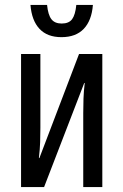

<svg xmlns="http://www.w3.org/2000/svg" viewBox="-20 -755 498 775"><path d="M65 0V-537H143V-239Q143 -209 142 -180.5Q141 -152 137 -117H139L299 -537H393V0H316V-298Q316 -328 317 -357Q318 -386 322 -420H320L158 0ZM228 -605Q171 -605 139.5 -638.5Q108 -672 103 -735H170Q174 -695 187.5 -677.5Q201 -660 229 -660Q258 -660 271 -677.5Q284 -695 288 -735H355Q350 -672 318 -638.5Q286 -605 228 -605Z"/></svg>

Font: Noto Sans ExtraCondensed
Style: Regular
Weight: 400
Width: 2
Designer: Monotype Design Team
Foundry: Monotype Imaging Inc.
Version: Version 2.013; ttfautohint (v1.8.4.7-5d5b)